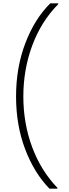

<svg xmlns="http://www.w3.org/2000/svg" viewBox="-20 -954 419 1160"><path d="M327 186H279Q187 92 132 -52.5Q77 -197 77 -371Q77 -546 133 -693Q189 -840 284 -934H332V-929Q229 -825 175 -679.5Q121 -534 121 -371Q121 -209 174 -66Q227 77 327 181Z"/></svg>

Font: Poppins ExtraLight
Style: Regular
Weight: 275
Designer: Ninad Kale (Devanagari), Jonny Pinhorn (Latin)
Foundry: Indian Type Foundry
Version: Version 3.200;PS 1.000;hotconv 16.6.54;makeotf.lib2.5.65590